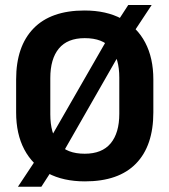

<svg xmlns="http://www.w3.org/2000/svg" viewBox="-20 -694 662 750"><path d="M312 14.5Q227 14.5 167 -17.5Q107 -49.5 75 -110Q43 -170.5 43 -255V-383.5Q43 -513 111 -583Q179 -653 310 -653Q395.5 -653 455.5 -620.5Q515.5 -588 547.2 -527.8Q579 -467.5 579 -383.5V-255Q579 -124.5 511.2 -55Q443.5 14.5 312 14.5ZM50 35.5 135 -92.5 163.5 -131 414 -567 432 -599 481 -674.5H572.5L489.5 -549L462.5 -511L213 -75L198 -52L141.5 35.5ZM311 -93.5Q378.5 -93.5 412.2 -134Q446 -174.5 446 -249.5V-391Q446 -465 414 -505Q382 -545 311 -545Q243.5 -545 210 -504.5Q176.5 -464 176.5 -389V-247.5Q176.5 -172.5 208.8 -133Q241 -93.5 311 -93.5Z"/></svg>

Font: Anek Latin Medium SemiBold
Style: Regular
Weight: 600
Version: Version 1.003